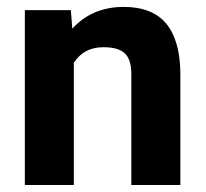

<svg xmlns="http://www.w3.org/2000/svg" viewBox="-20 -531 590 551"><path d="M183.6 -502V-499L187.5 -448.7Q243.7 -510.7 334.5 -511.2Q416.5 -511.2 456.5 -463.9Q496.1 -416.5 497.6 -323.2V-3.4V0H494.1H359.9H356.9V-3.4V-318.8Q356.9 -359.4 338.6 -377.4Q320.3 -395.5 276.9 -395.5Q220.2 -395.5 191.9 -350.6V-3.4V0H188.5H54.2H51.3V-3.4V-498.5V-502H54.2H180.7Z"/></svg>

Font: MAUL Bold
Style: Bold
Weight: 700
Designer: MAUL
Version: Version 1.0; 2020; ttfautohint (v1.8.3)